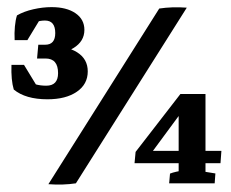

<svg xmlns="http://www.w3.org/2000/svg" viewBox="-20 -507 638 531"><path d="M111.3 -232.4Q50.8 -232.4 18.1 -259.3Q10.3 -285.2 11.7 -327.6L52.2 -286.6Q74.2 -270 107.9 -270Q140.6 -270 140.6 -304.7Q140.6 -345.2 106 -345.2H82.5L85.9 -383.3L109.4 -380.9Q164.1 -380.9 193.4 -362.3Q222.7 -343.8 222.7 -309.6Q222.7 -273.9 192.4 -253.2Q162.1 -232.4 111.3 -232.4ZM83.5 -266.6 21.5 -277.3 11.7 -327.6H46.4ZM20.5 -396 26.9 -441.9 92.8 -457 55.7 -396ZM102.1 -355.5 85.9 -383.3H105Q132.8 -383.3 132.8 -415.5Q132.8 -450.2 104.5 -450.2Q80.6 -450.2 58.6 -436L20.5 -396Q19.5 -416 21.2 -433.8Q22.9 -451.7 26.9 -464.4Q46.4 -475.6 72.3 -481.4Q98.1 -487.3 122.6 -487.3Q164.1 -487.3 188.7 -470.5Q213.4 -453.6 213.4 -424.3Q213.4 -392.6 183.1 -374Q152.8 -355.5 102.1 -355.5ZM113.8 2.4 420.4 -483.4Q456.1 -488.8 496.6 -485.8L189.9 0Q154.3 5.4 113.8 2.4ZM394 -77.6 355 -86.9 479 -247.1H519ZM352.1 -55.7 355 -86.9 389.6 -89.8H592.3L589.8 -55.7ZM474.1 0V-221.2L479 -247.1H548.3V0ZM447.8 0 450.2 -26.9Q457.5 -29.8 467.3 -32Q477.1 -34.2 487.3 -35.6L474.1 -6.3V-48.8H548.3V-6.3L536.1 -33.7L575.7 -27.3L573.7 0Z"/></svg>

Font: Markazi Text
Style: Regular
Weight: 400
Designer: Borna Izadpanah (Arabic designer), Fiona Ross (Arabic design director) and Florian Runge (Latin designer)
Foundry: Borna Izadpanah and Florian Runge
Version: Version 1.000